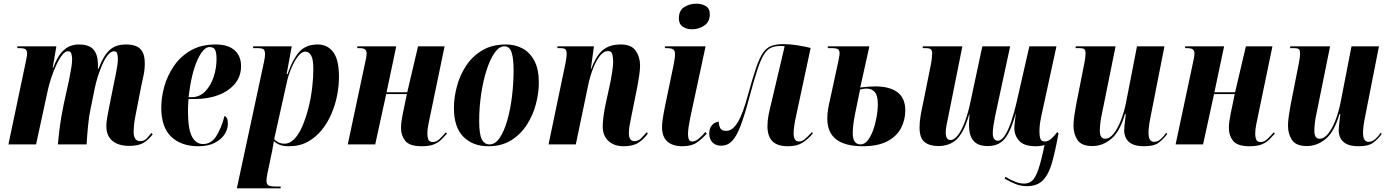

<svg xmlns="http://www.w3.org/2000/svg" viewBox="-20 -789 7589 1049"><path d="M686 8Q627 8 594 -19.5Q561 -47 561 -100Q561 -122 565.5 -146Q570 -170 576 -202L605 -347Q608 -361 612.5 -382.5Q617 -404 620.5 -427Q624 -450 624 -467Q624 -479 621 -494Q618 -509 603 -509Q587 -509 570.5 -489.5Q554 -470 540 -438.5Q526 -407 515 -372.5Q504 -338 498 -308L474 -190Q466 -154 461 -101.5Q456 -49 453 0H296Q299 -34 304 -74Q309 -114 315.5 -152.5Q322 -191 328 -219L356 -346Q365 -391 369.5 -418Q374 -445 374 -467Q374 -478 370.5 -493.5Q367 -509 352 -509Q335 -509 318.5 -487Q302 -465 286.5 -431.5Q271 -398 259 -361Q247 -324 241 -295L177 0H26L120 -447Q122 -459 125 -472.5Q128 -486 128 -497Q128 -513 119.5 -519.5Q111 -526 87 -526H74L75 -536H288L268 -419H271Q291 -473 314 -500Q337 -527 361.5 -536.5Q386 -546 410 -546Q468 -546 491.5 -517.5Q515 -489 515 -437Q515 -431 515 -425Q515 -419 515 -413H518Q538 -465 559 -493.5Q580 -522 606 -534Q632 -546 670 -546Q699 -546 722 -537.5Q745 -529 758 -506.5Q771 -484 771 -442Q771 -408 764.5 -378.5Q758 -349 752 -320L719 -151Q714 -125 712 -103Q710 -81 710 -70Q710 -18 746 -18Q768 -18 781.5 -32.5Q795 -47 808 -63L814 -55Q794 -28 766 -10Q738 8 686 8Z M1063 10Q971 10 916 -41.5Q861 -93 861 -202Q861 -256 877.5 -315.5Q894 -375 929.5 -427.5Q965 -480 1021.5 -513Q1078 -546 1159 -546Q1226 -546 1261.5 -514.5Q1297 -483 1297 -428Q1297 -372 1264 -332Q1231 -292 1174 -270Q1117 -248 1044 -248H1010Q1009 -242 1008.5 -229Q1008 -216 1007.5 -203Q1007 -190 1007 -184Q1007 -83 1029 -42.5Q1051 -2 1089 -2Q1134 -2 1161.5 -45Q1189 -88 1207 -156Q1214 -153 1219.5 -143.5Q1225 -134 1225 -112Q1225 -84 1207.5 -56Q1190 -28 1154 -9Q1118 10 1063 10ZM1026 -258Q1071 -258 1101.5 -290Q1132 -322 1147.5 -369.5Q1163 -417 1163 -466Q1163 -502 1155 -517Q1147 -532 1125 -532Q1091 -532 1058.5 -461Q1026 -390 1010 -258Z M1422 -449Q1425 -463 1426.5 -474Q1428 -485 1428 -492Q1428 -510 1421.5 -518Q1415 -526 1387 -526H1362L1364 -536H1574L1546 -384H1551Q1575 -457 1611.5 -501.5Q1648 -546 1716 -546Q1769 -546 1800.5 -504.5Q1832 -463 1832 -369Q1832 -323 1822.5 -271.5Q1813 -220 1792 -170Q1771 -120 1738.5 -79.5Q1706 -39 1661.5 -14.5Q1617 10 1559 10Q1529 10 1510.5 3Q1492 -4 1476 -18Q1474 -5 1472 7Q1470 19 1467 35L1441 159Q1438 175 1437 183.5Q1436 192 1436 199Q1436 218 1447 224Q1458 230 1487 230H1514L1513 240H1274ZM1534 -4Q1564 -4 1589 -30.5Q1614 -57 1633 -102Q1652 -147 1665.5 -200.5Q1679 -254 1685.5 -309.5Q1692 -365 1692 -411Q1692 -466 1679.5 -486.5Q1667 -507 1648 -507Q1628 -507 1608 -481Q1588 -455 1571.5 -416Q1555 -377 1547 -339L1478 -29Q1487 -18 1501.5 -11Q1516 -4 1534 -4Z M2284 10Q2218 10 2194.5 -19Q2171 -48 2171 -89Q2171 -109 2174 -129Q2177 -149 2181 -169L2203 -275H2090L2030 0H1880L1972 -433Q1977 -456 1980 -470.5Q1983 -485 1983 -498Q1983 -510 1975.5 -518Q1968 -526 1941 -526H1931L1933 -536H2145L2092 -285H2205L2264 -536H2409L2331 -160Q2324 -128 2319.5 -104Q2315 -80 2315 -59Q2315 -38 2321 -25.5Q2327 -13 2345 -13Q2364 -13 2381 -29Q2398 -45 2416 -66L2422 -59Q2409 -45 2393.5 -28.5Q2378 -12 2352.5 -1Q2327 10 2284 10Z M2648 10Q2563 10 2511.5 -42Q2460 -94 2460 -199Q2460 -255 2476 -316Q2492 -377 2526 -429Q2560 -481 2614 -513.5Q2668 -546 2745 -546Q2794 -546 2834.5 -524.5Q2875 -503 2899.5 -457Q2924 -411 2924 -337Q2924 -283 2908.5 -222.5Q2893 -162 2859.5 -109Q2826 -56 2773.5 -23Q2721 10 2648 10ZM2655 0Q2686 0 2710.5 -36.5Q2735 -73 2752 -133Q2769 -193 2777.5 -264Q2786 -335 2786 -403Q2786 -470 2775 -503Q2764 -536 2736 -536Q2707 -536 2682 -500Q2657 -464 2638 -404.5Q2619 -345 2608.5 -272.5Q2598 -200 2598 -128Q2598 -57 2612 -28.5Q2626 0 2655 0Z M3388 10Q3335 10 3304 -19Q3273 -48 3273 -97Q3273 -117 3276 -143Q3279 -169 3285 -202L3316 -345Q3319 -363 3324.5 -395.5Q3330 -428 3330 -453Q3330 -471 3326 -490.5Q3322 -510 3302 -510Q3277 -510 3256 -482Q3235 -454 3219 -411.5Q3203 -369 3194 -326L3126 0H2977L3070 -446Q3072 -458 3074 -472Q3076 -486 3076 -496Q3076 -510 3070.5 -518Q3065 -526 3041 -526H3025L3026 -536H3225L3208 -412H3210Q3239 -489 3276 -517.5Q3313 -546 3371 -546Q3430 -546 3453.5 -511.5Q3477 -477 3477 -432Q3477 -406 3472 -374.5Q3467 -343 3462 -315L3430 -156Q3424 -128 3420 -104.5Q3416 -81 3416 -61Q3416 -18 3446 -18Q3469 -18 3485 -35.5Q3501 -53 3514 -67L3519 -59Q3499 -30 3469 -10Q3439 10 3388 10Z M3760 -629Q3731 -629 3710 -643.5Q3689 -658 3689 -688Q3689 -732 3718.5 -750.5Q3748 -769 3784 -769Q3813 -769 3835.5 -756Q3858 -743 3858 -711Q3858 -670 3828 -649.5Q3798 -629 3760 -629ZM3708 10Q3655 10 3626 -16Q3597 -42 3597 -95Q3597 -110 3600.5 -136Q3604 -162 3613 -207L3660 -433Q3663 -450 3665.5 -465Q3668 -480 3668 -494Q3668 -511 3659 -518.5Q3650 -526 3621 -526H3612L3614 -536H3835L3751 -145Q3745 -115 3742 -94Q3739 -73 3739 -55Q3739 -39 3743.5 -27.5Q3748 -16 3763 -16Q3780 -16 3799.5 -33Q3819 -50 3834 -68L3841 -59Q3817 -31 3787.5 -10.5Q3758 10 3708 10Z M4285 10Q4227 10 4200 -17.5Q4173 -45 4173 -100Q4173 -129 4179 -160.5Q4185 -192 4196 -235L4267 -536Q4256 -538 4245 -538Q4214 -538 4192 -528Q4170 -518 4152.5 -489Q4135 -460 4117 -405Q4099 -350 4075 -260Q4049 -162 4027 -103.5Q4005 -45 3980 -19Q3955 7 3920 7Q3890 7 3872.5 -11Q3855 -29 3855 -58Q3855 -83 3864.5 -97.5Q3874 -112 3886 -118Q3898 -124 3907 -124Q3907 -106 3914.5 -90Q3922 -74 3948 -74Q3982 -74 4010.5 -120.5Q4039 -167 4068 -276Q4093 -366 4111.5 -420Q4130 -474 4149.5 -501.5Q4169 -529 4195.5 -538.5Q4222 -548 4261 -548Q4298 -548 4337.5 -541.5Q4377 -535 4409 -527L4330 -158Q4324 -131 4320 -105.5Q4316 -80 4316 -61Q4316 -16 4345 -16Q4360 -16 4373.5 -26Q4387 -36 4416 -67L4421 -60Q4394 -28 4364 -9Q4334 10 4285 10Z M4694 10Q4500 10 4500 -141Q4500 -167 4504 -191.5Q4508 -216 4515 -245L4555 -430Q4560 -454 4563.5 -470.5Q4567 -487 4567 -499Q4567 -511 4560 -518.5Q4553 -526 4525 -526H4502L4504 -536H4730L4680 -311Q4705 -314 4725 -315.5Q4745 -317 4761 -317Q4841 -317 4883.5 -285Q4926 -253 4926 -186Q4926 -133 4902.5 -88.5Q4879 -44 4827.5 -17Q4776 10 4694 10ZM4681 0Q4703 0 4720 -21Q4737 -42 4749.5 -75.5Q4762 -109 4769 -147.5Q4776 -186 4776 -221Q4776 -266 4760 -285.5Q4744 -305 4714 -305Q4702 -305 4679 -300Q4664 -228 4651.5 -165.5Q4639 -103 4639 -61Q4639 -29 4650.5 -14.5Q4662 0 4681 0Z M5591 228Q5559 228 5531.5 217.5Q5504 207 5469 187L5473 177Q5498 192 5524 203Q5550 214 5576 214Q5602 214 5620 197.5Q5638 181 5653.5 135.5Q5669 90 5687 3Q5667 10 5639 10Q5575 10 5548.5 -19.5Q5522 -49 5522 -88Q5522 -100 5524 -117Q5526 -134 5527.5 -148.5Q5529 -163 5530 -167H5529Q5510 -100 5489.5 -61.5Q5469 -23 5442 -7Q5415 9 5377 9Q5323 9 5298.5 -20Q5274 -49 5274 -107Q5274 -122 5275.5 -140.5Q5277 -159 5277 -163L5275 -164Q5248 -69 5209 -30Q5170 9 5106 9Q5059 9 5031.5 -13Q5004 -35 5004 -93Q5004 -122 5009.5 -155Q5015 -188 5021 -214L5064 -427Q5069 -452 5071 -469.5Q5073 -487 5073 -497Q5073 -512 5066.5 -519Q5060 -526 5037 -526H5021L5022 -536H5238L5163 -162Q5157 -133 5152 -108Q5147 -83 5147 -65Q5147 -47 5153 -35.5Q5159 -24 5173 -24Q5194 -24 5214.5 -51.5Q5235 -79 5252.5 -126Q5270 -173 5282 -232L5347 -536H5499L5417 -155Q5412 -131 5408 -104.5Q5404 -78 5404 -62Q5404 -38 5412.5 -29Q5421 -20 5431 -20Q5451 -20 5469.5 -48Q5488 -76 5504 -122.5Q5520 -169 5533 -225L5604 -536H5752L5668 -149Q5663 -124 5661 -106Q5659 -88 5659 -71Q5659 -45 5664.5 -30.5Q5670 -16 5688 -16Q5706 -16 5723 -30.5Q5740 -45 5757 -68L5763 -60Q5762 -59 5761 -58L5763 -60Q5746 35 5728 99Q5710 163 5678.5 195.5Q5647 228 5591 228Z M6232 10Q6188 10 6164.5 -2.5Q6141 -15 6131.5 -35Q6122 -55 6122 -76Q6122 -87 6124 -105.5Q6126 -124 6128 -141Q6130 -158 6131 -165H6126Q6098 -69 6051 -30Q6004 9 5948 9Q5889 9 5867 -24Q5845 -57 5845 -102Q5845 -125 5849.5 -156.5Q5854 -188 5859 -214L5903 -437Q5908 -462 5909.5 -476Q5911 -490 5911 -498Q5911 -513 5905.5 -519.5Q5900 -526 5876 -526H5856L5858 -536H6075L6002 -175Q5995 -146 5992 -118.5Q5989 -91 5989 -77Q5989 -52 5996.5 -41.5Q6004 -31 6018 -31Q6043 -31 6065.5 -60Q6088 -89 6105.5 -135Q6123 -181 6133 -233L6192 -536H6342L6265 -145Q6255 -95 6255 -63Q6255 -14 6285 -14Q6304 -14 6321 -28.5Q6338 -43 6352 -64L6357 -57Q6336 -28 6310 -9Q6284 10 6232 10Z M6807 10Q6741 10 6717.5 -19Q6694 -48 6694 -89Q6694 -109 6697 -129Q6700 -149 6704 -169L6726 -275H6613L6553 0H6403L6495 -433Q6500 -456 6503 -470.5Q6506 -485 6506 -498Q6506 -510 6498.5 -518Q6491 -526 6464 -526H6454L6456 -536H6668L6615 -285H6728L6787 -536H6932L6854 -160Q6847 -128 6842.5 -104Q6838 -80 6838 -59Q6838 -38 6844 -25.5Q6850 -13 6868 -13Q6887 -13 6904 -29Q6921 -45 6939 -66L6945 -59Q6932 -45 6916.5 -28.5Q6901 -12 6875.5 -1Q6850 10 6807 10Z M7404 10Q7360 10 7336.5 -2.5Q7313 -15 7303.5 -35Q7294 -55 7294 -76Q7294 -87 7296 -105.5Q7298 -124 7300 -141Q7302 -158 7303 -165H7298Q7270 -69 7223 -30Q7176 9 7120 9Q7061 9 7039 -24Q7017 -57 7017 -102Q7017 -125 7021.5 -156.5Q7026 -188 7031 -214L7075 -437Q7080 -462 7081.5 -476Q7083 -490 7083 -498Q7083 -513 7077.5 -519.5Q7072 -526 7048 -526H7028L7030 -536H7247L7174 -175Q7167 -146 7164 -118.5Q7161 -91 7161 -77Q7161 -52 7168.5 -41.5Q7176 -31 7190 -31Q7215 -31 7237.5 -60Q7260 -89 7277.5 -135Q7295 -181 7305 -233L7364 -536H7514L7437 -145Q7427 -95 7427 -63Q7427 -14 7457 -14Q7476 -14 7493 -28.5Q7510 -43 7524 -64L7529 -57Q7508 -28 7482 -9Q7456 10 7404 10Z"/></svg>

Font: Noto Serif Display ExtraCondensed ExtraBold
Style: Italic
Weight: 800
Width: 2
Italic angle: -12°
Designer: Monotype Design Team
Foundry: Monotype Imaging Inc.
Version: Version 2.009